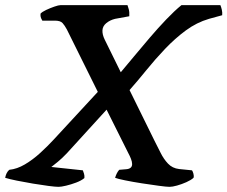

<svg xmlns="http://www.w3.org/2000/svg" viewBox="-61 -724 881 744"><path d="M166 0Q154 0 127 -3.5Q100 -7 67 -12.5Q34 -18 4.5 -24Q-25 -30 -41 -35Q-37 -56 -25 -66Q5 -69 35.5 -87Q66 -105 94.5 -131Q123 -157 147 -183L318 -368L198 -610Q190 -625 181.5 -634.5Q173 -644 152 -644H103Q101 -647 98 -654Q95 -661 96 -671Q102 -678 118 -685.5Q134 -693 150 -698.5Q166 -704 173 -704H433Q435 -699 438 -688Q441 -677 440 -661L385 -651Q365 -646 351 -634.5Q337 -623 336 -607Q335 -590 345 -570L407 -444Q428 -469 457.5 -504.5Q487 -540 519 -577.5Q551 -615 583 -648.5Q615 -682 642 -704H793Q796 -697 798.5 -686.5Q801 -676 800 -665L749 -651Q701 -637 659 -606Q617 -575 578.5 -534.5Q540 -494 506 -452Q472 -410 441 -375L538 -178Q549 -157 561 -132.5Q573 -108 590 -90Q607 -72 633 -69L683 -64Q686 -60 688.5 -51Q691 -42 689 -35Q679 -26 661 -18Q643 -10 625 -5Q607 0 596 0Q585 0 555 -4Q525 -8 489.5 -13.5Q454 -19 424.5 -25Q395 -31 385 -35Q391 -55 401 -66L425 -68Q451 -69 451 -88Q451 -97 446.5 -108.5Q442 -120 437 -129L352 -299L198 -130Q179 -110 163 -97Q147 -84 138 -77L260 -64Q262 -59 264.5 -51Q267 -43 266 -34Q254 -24 234 -16.5Q214 -9 195 -4.5Q176 0 166 0Z"/></svg>

Font: Texturina
Style: Bold Italic
Weight: 700
Italic angle: -11°
Designer: Guillermo Torres Carreño
Foundry: Omnibus-Type
Version: Version 1.002; ttfautohint (v1.8.3)